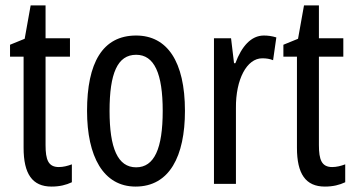

<svg xmlns="http://www.w3.org/2000/svg" viewBox="-20 -678 1307 708"><path d="M197 -62C158 -62 148 -89 148 -143V-469H238V-537H148V-658H93L71 -535L17 -513V-469H67V-133C67 -37 99 10 170 10C200 10 224 4 245 -6V-72C229 -66 213 -62 197 -62Z M662 -269C662 -452 596 -547 482 -547C358 -547 301 -446 301 -269C301 -101 361 10 480 10C605 10 662 -102 662 -269ZM384 -269C384 -407 413 -476 482 -476C549 -476 580 -407 580 -269C580 -130 549 -61 482 -61C414 -61 384 -132 384 -269Z M953 -547C906 -547 871 -507 848 -445H843L832 -537H769V0H850V-280C849 -385 890 -463 947 -463C962 -463 975 -461 987 -456L999 -540C983 -545 968 -547 953 -547Z M1205 -62C1166 -62 1156 -89 1156 -143V-469H1246V-537H1156V-658H1101L1079 -535L1025 -513V-469H1075V-133C1075 -37 1107 10 1178 10C1208 10 1232 4 1253 -6V-72C1237 -66 1221 -62 1205 -62Z"/></svg>

Font: Noto Sans Gujarati UI ExtraCondensed
Style: Regular
Weight: 400
Width: 2
Designer: Jelle Bosma - Monotype Design Team, Universal Thirst
Foundry: Monotype Imaging Inc.
Version: Version 2.106